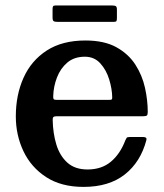

<svg xmlns="http://www.w3.org/2000/svg" viewBox="-20 -684 612 716"><path d="M39 -250Q39 -330 67.8 -394Q96.5 -458 154.2 -495.5Q212 -533 298.5 -533Q368.5 -533 413.8 -508Q459 -483 484.8 -443Q510.5 -403 520.8 -356.2Q531 -309.5 531 -266.5Q531 -256 527.5 -253.2Q524 -250.5 513.5 -250.5H191.5Q182.5 -250.5 179.2 -247.5Q176 -244.5 176.5 -236Q177.5 -186.5 190.2 -144.8Q203 -103 231.2 -77.5Q259.5 -52 306.5 -52Q359 -52 393.8 -81.2Q428.5 -110.5 447.5 -161Q450 -166.5 452.2 -169.8Q454.5 -173 462.5 -173H514.5Q528.5 -173 526 -162Q504.5 -80 445.5 -33.5Q386.5 13 291.5 13Q208.5 13 152.2 -23.5Q96 -60 67.5 -120Q39 -180 39 -250ZM192.5 -311.5H384.5Q394.5 -311.5 396.5 -313Q398.5 -314.5 398.5 -321Q398 -352.5 387.2 -387.8Q376.5 -423 354 -447.8Q331.5 -472.5 296.5 -472.5Q257 -472.5 231.2 -450.8Q205.5 -429 192.5 -395.2Q179.5 -361.5 178.5 -326Q178 -317.5 180 -314.5Q182 -311.5 192.5 -311.5ZM176 -618.5V-650Q176 -657 177.8 -660.2Q179.5 -663.5 186 -663.5H399Q408.5 -663.5 412.2 -660.8Q416 -658 416 -648V-617.5Q416 -609.5 414.5 -606Q413 -602.5 405 -602.5H193.5Q184 -602.5 180 -605.2Q176 -608 176 -618.5Z"/></svg>

Font: Besley SemiBold
Style: Regular
Weight: 600
Designer: Owen Earl
Foundry: indestructible type*
Version: Version 2.001; ttfautohint (v1.8.3)